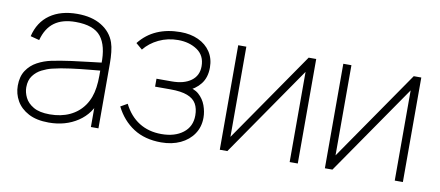

<svg xmlns="http://www.w3.org/2000/svg" viewBox="-57 -758 2238 977"><g transform="rotate(10 1062.5 -270.0)"><path d="M227 15Q164 15 122.5 -7Q81 -29 60.5 -65Q40 -101 40 -143Q40 -190.5 60.8 -221.8Q81.5 -253 115 -271Q148.5 -289 187 -297Q234 -306.5 287.8 -313.8Q341.5 -321 387 -326Q432.5 -331 455 -334L440 -324Q442.5 -419.5 405.2 -466.2Q368 -513 274 -513Q206 -513 164.8 -482.8Q123.5 -452.5 107 -390L61 -402Q79 -477 134.8 -516Q190.5 -555 276 -555Q351 -555 401 -524.5Q451 -494 469 -442Q476 -422 479 -393.5Q482 -365 482 -338V0H443V-148L463 -147Q441.5 -70 377.5 -27.5Q313.5 15 227 15ZM225 -27Q283.5 -27 328.2 -48Q373 -69 400.8 -108.8Q428.5 -148.5 436 -204Q440 -232 440 -264Q440 -296 440 -310L462 -293Q435.5 -290.5 388.8 -286.2Q342 -282 290 -275.2Q238 -268.5 196 -258Q171.5 -252 145.5 -239Q119.5 -226 101.8 -202.5Q84 -179 84 -142Q84 -116 97 -89.5Q110 -63 140.8 -45Q171.5 -27 225 -27Z M808 15Q723.5 15 664.8 -23Q606 -61 572 -129L607 -149Q637 -89 686.5 -58Q736 -27 802 -27Q871 -27 913.5 -59.8Q956 -92.5 956 -150Q956 -185.5 942.2 -209.8Q928.5 -234 896.2 -246.5Q864 -259 809 -259H729V-300H808Q871 -300 907.5 -326.8Q944 -353.5 944 -402Q944 -457.5 903 -485.2Q862 -513 804 -513Q750 -513 704.2 -491Q658.5 -469 630 -433L597 -461Q634.5 -508.5 687.8 -531.8Q741 -555 809 -555Q861 -555 901.2 -536.5Q941.5 -518 964.2 -483.8Q987 -449.5 987 -403Q987 -351.5 960.8 -318Q934.5 -284.5 891 -268L885 -288Q925.5 -285 950.8 -262.8Q976 -240.5 987.5 -208.8Q999 -177 999 -146Q999 -98 974.5 -61.8Q950 -25.5 906.8 -5.2Q863.5 15 808 15Z M1512 -540V0H1470V-466L1148 0H1109V-540H1151V-74L1473 -540Z M2055 -540V0H2013V-466L1691 0H1652V-540H1694V-74L2016 -540Z"/></g></svg>

Font: Manrope ExtraLight
Style: Regular
Weight: 200
Designer: Mikhail Sharanda
Foundry: Mikhail Sharanda
Version: Version 4.505